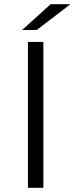

<svg xmlns="http://www.w3.org/2000/svg" viewBox="-20 -901 358 921"><path d="M114 0V-700H188V0ZM86 -757 223 -881H318L156 -757Z"/></svg>

Font: Montserrat
Style: Regular
Weight: 400
Designer: Julieta Ulanovsky
Foundry: Julieta Ulanovsky
Version: Version 9.000; ttfautohint (v1.8.4.7-5d5b)